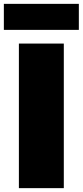

<svg xmlns="http://www.w3.org/2000/svg" viewBox="-33 -976 429 996"><path d="M65 0H298V-750H65ZM376 -821V-956H-13V-821Z"/></svg>

Font: Bounded ExtBd
Style: Regular
Weight: 800
Designer: Vlad Churkin
Version: Version 3.0